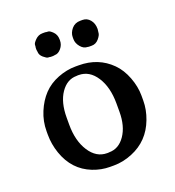

<svg xmlns="http://www.w3.org/2000/svg" viewBox="-126 -771 806 884"><g transform="rotate(-20 277.0 -328.5)"><path d="M152.8 -268.1V-232.9Q152.8 -154.3 186.3 -102.5Q219.7 -50.8 272 -50.8H277.3L282.7 -51.3Q329.6 -51.3 360.1 -95.7Q390.6 -140.1 390.6 -210.9V-251Q390.6 -331.1 357.4 -382.3Q324.2 -433.6 271.5 -433.6H266.6L261.2 -433.1Q214.4 -433.1 183.6 -388.2Q152.8 -343.3 152.8 -268.1ZM130.4 -599.6 128.9 -608.9V-618.7Q130.4 -624.5 130.4 -632.8Q130.4 -641.1 145.5 -656.2Q160.6 -671.4 181.2 -671.4H194.3Q200.2 -669.9 208.3 -669.9Q216.3 -669.9 231 -655.3Q245.6 -640.6 245.6 -616.7V-612.8Q245.6 -591.3 231.4 -574.5Q217.3 -557.6 200.7 -557.6L191.4 -556.2H179.7Q173.8 -557.6 167.2 -557.6Q160.6 -557.6 145.5 -570.3Q130.4 -583 130.4 -599.6ZM375 -540H360.8Q356 -541 354.5 -541Q335.4 -541 320.6 -559.1Q305.7 -577.1 305.7 -597.2V-607.4Q305.7 -627.9 321.5 -647Q337.4 -666 364.3 -666H375Q397 -666 411.6 -648.4Q426.3 -630.9 426.3 -604.5V-602.5L424.3 -585.9Q424.3 -574.2 409.9 -557.1Q395.5 -540 375 -540ZM511.2 -246.1V-221.7Q511.2 -176.8 494.1 -131.8Q460 -41 372.6 -5.4Q327.6 13.2 282.2 13.2H265.6Q264.2 13.2 263.2 13.2Q220.7 13.2 179.7 -2.9Q92.8 -37.1 60.1 -131.8Q44.4 -177.2 44.4 -224.1V-240.7Q44.4 -289.6 63 -334.2Q81.5 -378.9 111.1 -410.2Q140.6 -441.4 184.3 -458.5Q228 -475.6 271 -475.6H287.1Q382.8 -475.6 445.8 -412.6Q476.1 -382.3 493.7 -335.9Q511.2 -289.6 511.2 -246.1Z"/></g></svg>

Font: Averia Serif Libre
Style: Regular
Weight: 400
Version: Version 1.002